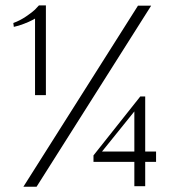

<svg xmlns="http://www.w3.org/2000/svg" viewBox="-20 -704 674 725"><path d="M68.4 1 501 -682.6H550.8L118.2 1ZM487.3 -1V-92.8H333V-117.2L509.8 -339.8H528.3V-131.8H569.3V-92.8H528.3V-1ZM112.3 -344.7V-633.8L101.6 -627.9Q90.8 -622.1 70.8 -614.3Q50.8 -606.4 32.2 -602.5L30.3 -617.2Q55.2 -626 79.1 -642.3Q103 -658.7 112.1 -667.7Q121.1 -676.8 127 -683.6H153.3V-344.7ZM487.3 -283.2 365.2 -131.8H487.3Z"/></svg>

Font: Buda Light
Style: Regular
Weight: 300
Version: Version 1.003